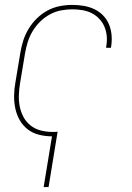

<svg xmlns="http://www.w3.org/2000/svg" viewBox="-20 -548 540 783"><path d="M158 215 192 8Q165 8 139 1.5Q113 -5 93 -20.5Q73 -36 60.5 -58Q48 -80 42.5 -105.5Q37 -131 37.5 -158.5Q38 -186 43 -213L63 -333Q67 -358 75 -383Q83 -408 97 -431Q111 -454 131 -473.5Q151 -493 174.5 -505.5Q198 -518 224 -523Q250 -528 275 -528Q299 -528 322 -524Q345 -520 365 -510.5Q385 -501 400.5 -485Q416 -469 424.5 -448.5Q433 -428 435 -404.5Q437 -381 433 -357Q433 -356 432.5 -355Q432 -354 432 -353H413Q413 -354 413 -355Q413 -356 413 -357Q417 -378 415.5 -398.5Q414 -419 406.5 -437.5Q399 -456 385.5 -470.5Q372 -485 354.5 -494Q337 -503 316.5 -506.5Q296 -510 275 -510Q252 -510 228.5 -505.5Q205 -501 183 -489Q161 -477 143 -459Q125 -441 112.5 -420Q100 -399 93 -376Q86 -353 82 -330L62 -210Q58 -186 57 -161.5Q56 -137 60.5 -114Q65 -91 76 -70.5Q87 -50 105 -36Q123 -22 146 -16Q169 -10 194 -10Q199 -10 204.5 -10Q210 -10 215 -11L178 215Z"/></svg>

Font: Iosevka SS04 Thin Oblique
Style: Regular
Weight: 100
Italic angle: -9°
Monospace: yes
Designer: Belleve Invis
Foundry: Belleve Invis
Version: Version 19.0.0; ttfautohint (v1.8.4)